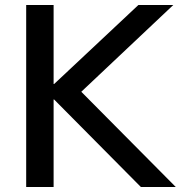

<svg xmlns="http://www.w3.org/2000/svg" viewBox="-20 -750 746 770"><path d="M85 0V-730H195V-413H197L535 -730H675L306 -382L685 0H545L197 -351H195V0Z"/></svg>

Font: M PLUS 2 Medium
Style: Regular
Weight: 500
Designer: Coji Morishita
Foundry: UNDERFOREST DESIGN
Version: Version 1.001